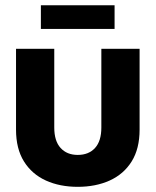

<svg xmlns="http://www.w3.org/2000/svg" viewBox="-20 -711 602 743"><path d="M280.8 12Q211.5 12 157.6 -12.4Q103.6 -36.9 72.8 -86.1Q42 -135.4 42 -209.4V-522.2H190V-217.4Q190 -165.2 214.5 -138.4Q238.9 -111.5 280.8 -111.5Q323.3 -111.5 347.8 -138.4Q372.2 -165.2 372.2 -217.4V-522.2H520.2V-209.4Q520.2 -135.4 489.4 -86.1Q458.6 -36.9 404.4 -12.4Q350.3 12 280.8 12ZM138.2 -690.7H423.4V-599.1H138.2Z"/></svg>

Font: TikTok Sans Light
Style: Regular
Weight: 300
Version: Version 4.000